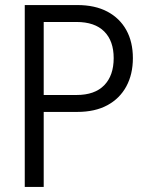

<svg xmlns="http://www.w3.org/2000/svg" viewBox="-20 -740 581 760"><path d="M78 0V-720H286Q356 -720 405 -694Q454 -668 480 -621Q506 -574 506 -510Q506 -446 480 -398Q454 -350 405 -323.5Q356 -297 286 -297H131V-364H283Q355 -364 392.5 -402.5Q430 -441 430 -510Q430 -578 392.5 -615.5Q355 -653 283 -653H153V0Z"/></svg>

Font: Instrument Sans SemiCondensed
Style: Regular
Weight: 400
Width: 4
Designer: Rodrigo Fuenzalida
Foundry: fragTYPE
Version: Version 1.000;gftools[0.9.28]